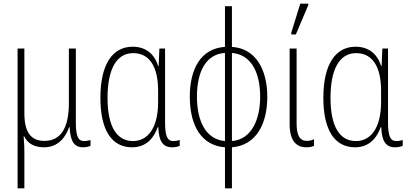

<svg xmlns="http://www.w3.org/2000/svg" viewBox="-20 -794 2235 1048"><path d="M76 234H113V38C113 11 112 -16 109 -50H112C131 -10 168 10 221 10C300 10 341 -50 357 -100H360C364 -24 384 10 433 10C451 10 465 6 474 2V-30C463 -26 450 -24 439 -24C408 -24 394 -48 394 -124V-529H356V-234C356 -93 311 -25 222 -25C146 -25 113 -76 113 -177V-529H76Z M701 10C781 10 822 -45 841 -100H844C847 -21 870 10 920 10C938 10 952 6 961 2V-30C950 -26 937 -24 926 -24C895 -24 881 -48 881 -124V-529H850L846 -434H843C821 -505 770 -539 704 -539C598 -539 528 -449 528 -260C528 -83 590 10 701 10ZM706 -24C617 -24 567 -103 567 -260C567 -415 615 -504 707 -504C796 -504 843 -430 843 -299V-237C843 -93 785 -24 706 -24Z M1208 234H1246V10C1381 -1 1439 -121 1439 -266C1439 -414 1376 -530 1246 -538V-760H1208V-538C1076 -530 1016 -417 1016 -267C1016 -100 1085 1 1208 10ZM1208 -24C1103 -33 1055 -133 1055 -267C1055 -409 1108 -499 1208 -505ZM1246 -24V-505C1345 -497 1400 -408 1400 -266C1400 -143 1354 -33 1246 -24Z M1570 -606H1595L1663 -767V-774H1619L1570 -616ZM1652 10C1670 10 1684 7 1694 2V-34C1682 -28 1668 -25 1655 -25C1615 -25 1599 -57 1599 -121V-529H1561V-116C1561 -25 1598 10 1652 10Z M1918 10C1998 10 2039 -45 2058 -100H2061C2064 -21 2087 10 2137 10C2155 10 2169 6 2178 2V-30C2167 -26 2154 -24 2143 -24C2112 -24 2098 -48 2098 -124V-529H2067L2063 -434H2060C2038 -505 1987 -539 1921 -539C1815 -539 1745 -449 1745 -260C1745 -83 1807 10 1918 10ZM1923 -24C1834 -24 1784 -103 1784 -260C1784 -415 1832 -504 1924 -504C2013 -504 2060 -430 2060 -299V-237C2060 -93 2002 -24 1923 -24Z"/></svg>

Font: Noto Sans Condensed ExtraLight
Style: Regular
Weight: 200
Width: 3
Designer: Monotype Design Team
Foundry: Monotype Imaging Inc.
Version: Version 2.013